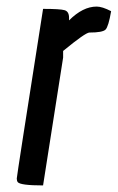

<svg xmlns="http://www.w3.org/2000/svg" viewBox="-20 -564 358 584"><path d="M34 -10Q31 -14 31 -21Q31 -28 111 -537Q163 -537 176.5 -533Q190 -529 190 -510V-502Q232 -544 274 -544Q291 -544 318 -530Q310 -483 301 -474Q292 -465 252 -465Q240 -465 172 -409V-389L111 0Q42 0 34 -10Z"/></svg>

Font: Economica
Style: Bold Italic
Weight: 700
Designer: Vicente Lamonaca
Foundry: Vicente Lamonaca
Version: Version 1.100